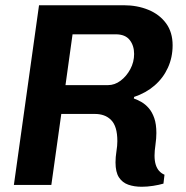

<svg xmlns="http://www.w3.org/2000/svg" viewBox="-20 -706 712 733"><path d="M521 7Q492 7 469.5 -1Q447 -9 434 -29Q421 -49 421 -86Q421 -106 424.5 -128Q428 -150 428 -167Q428 -196 422 -216Q416 -236 404 -248Q392 -260 376.5 -265.5Q361 -271 342 -271H214L176 0H33L129 -686H452Q504 -686 546.5 -668.5Q589 -651 614 -617Q639 -583 639 -533Q639 -487 621 -447.5Q603 -408 570 -379.5Q537 -351 492 -336L491 -330Q505 -325 520 -316.5Q535 -308 548 -293Q561 -278 569 -255Q577 -232 577 -198Q577 -178 573.5 -153.5Q570 -129 570 -112Q570 -92 574.5 -77.5Q579 -63 587.5 -53.5Q596 -44 608 -39L604 -5Q587 0 564.5 3.5Q542 7 521 7ZM230 -381H392Q418 -381 440.5 -398Q463 -415 477.5 -442Q492 -469 492 -500Q492 -532 475 -553.5Q458 -575 422 -575H257Z"/></svg>

Font: Chivo Medium SemiBold
Style: Italic
Weight: 600
Italic angle: -8.05°
Version: Version 2.002